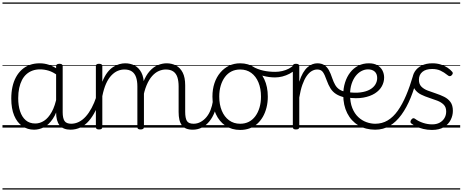

<svg xmlns="http://www.w3.org/2000/svg" viewBox="-20 -1030 3735 1550"><path d="M255 17Q202 17 160 -12Q118 -41 94.5 -97Q71 -153 71 -234Q71 -285 80.5 -328.5Q90 -372 109 -407Q128 -442 155.5 -467Q183 -492 219.5 -505.5Q256 -519 301 -519Q340 -519 376 -506.5Q412 -494 448 -470V-419Q408 -449 372.5 -459.5Q337 -470 303 -470Q270 -470 242.5 -460Q215 -450 193.5 -431Q172 -412 157.5 -384Q143 -356 135 -319.5Q127 -283 127 -237Q127 -178 142 -132Q157 -86 187.5 -59.5Q218 -33 265 -33Q302 -33 336 -55Q370 -77 397.5 -126Q425 -175 440 -255L459 -206Q440 -120 406.5 -71Q373 -22 334 -2.5Q295 17 255 17ZM550 17Q520 17 497.5 8Q475 -1 461 -18.5Q447 -36 440 -62Q433 -88 433 -123V-496Q433 -506 440 -510.5Q447 -515 460 -515Q473 -515 479.5 -510.5Q486 -506 486 -496V-124Q486 -77 500.5 -54Q515 -31 556 -31Q564 -31 568 -23.5Q572 -16 571.5 -7Q571 2 566 9.5Q561 17 550 17ZM0 490H622V500H0ZM0 -20H622V0H0ZM0 -505H622V-500H0ZM0 -1010H622V-1000H0Z M547 17Q536 17 530.5 9.5Q525 2 525.5 -7Q526 -16 533 -23.5Q540 -31 553 -31Q587 -31 617 -46Q647 -61 672.5 -89.5Q698 -118 719.5 -158Q741 -198 758 -249Q761 -259 770 -259Q779 -259 785.5 -252Q792 -245 789 -235Q773 -180 750 -134Q727 -88 697.5 -54Q668 -20 630.5 -1.5Q593 17 547 17ZM622 490V500ZM622 -20V0ZM622 -505V-500ZM622 -1010V-1000Z M1537 17Q1505 17 1483 8Q1461 -1 1447.5 -19.5Q1434 -38 1428 -64.5Q1422 -91 1422 -126V-332Q1422 -376 1412 -406.5Q1402 -437 1379 -453Q1356 -469 1318 -469Q1290 -469 1261.5 -456.5Q1233 -444 1208 -416Q1183 -388 1163.5 -342Q1144 -296 1133 -229H1109Q1115 -311 1136.5 -366.5Q1158 -422 1188.5 -456Q1219 -490 1255 -504.5Q1291 -519 1325 -519Q1367 -519 1401 -501Q1435 -483 1455 -444Q1475 -405 1475 -341V-128Q1475 -77 1488.5 -54Q1502 -31 1543 -31Q1552 -31 1556.5 -23.5Q1561 -16 1560.5 -7Q1560 2 1554.5 9.5Q1549 17 1537 17ZM779 15Q766 15 760 10.5Q754 6 754 -4V-496Q754 -506 760 -510.5Q766 -515 779 -515Q793 -515 799.5 -510.5Q806 -506 806 -496V-370Q823 -413 845 -442.5Q867 -472 892.5 -488.5Q918 -505 943 -512Q968 -519 990 -519Q1033 -519 1067 -501Q1101 -483 1121.5 -444Q1142 -405 1142 -341V-4Q1142 6 1135 10.5Q1128 15 1115 15Q1101 15 1095 10.5Q1089 6 1089 -4V-332Q1089 -376 1078.5 -406.5Q1068 -437 1045 -453Q1022 -469 984 -469Q957 -469 930.5 -458Q904 -447 879.5 -421.5Q855 -396 836.5 -355Q818 -314 806 -254V-4Q806 6 799.5 10.5Q793 15 779 15ZM622 490H1611V500H622ZM622 -20H1611V0H622ZM622 -505H1611V-500H622ZM622 -1010H1611V-1000H622Z M1536 17Q1525 17 1519.5 9.5Q1514 2 1514.5 -7Q1515 -16 1522 -23.5Q1529 -31 1542 -31Q1573 -31 1599.5 -45.5Q1626 -60 1646.5 -84.5Q1667 -109 1680 -142.5Q1693 -176 1699 -215Q1700 -226 1709 -229Q1718 -232 1726 -228Q1734 -224 1733 -213Q1728 -165 1712 -123.5Q1696 -82 1670.5 -50.5Q1645 -19 1611 -1Q1577 17 1536 17ZM1611 490V500ZM1611 -20V0ZM1611 -505V-500ZM1611 -1010V-1000Z M1919 19Q1851 19 1800.5 -15Q1750 -49 1722.5 -109.5Q1695 -170 1695 -250Q1695 -310 1711.5 -359Q1728 -408 1758.5 -444Q1789 -480 1829.5 -499.5Q1870 -519 1919 -519Q1985 -519 2035 -485Q2085 -451 2113.5 -390.5Q2142 -330 2142 -250Q2142 -203 2131.5 -161.5Q2121 -120 2102 -87Q2083 -54 2056 -30Q2029 -6 1994.5 6.5Q1960 19 1919 19ZM1919 -31Q1958 -31 1988.5 -46.5Q2019 -62 2041 -91.5Q2063 -121 2075 -161.5Q2087 -202 2087 -250Q2087 -315 2066.5 -364.5Q2046 -414 2008.5 -441.5Q1971 -469 1919 -469Q1880 -469 1849 -453.5Q1818 -438 1796 -408.5Q1774 -379 1762 -339Q1750 -299 1750 -250Q1750 -186 1770.5 -136.5Q1791 -87 1829 -59Q1867 -31 1919 -31ZM1611 490H2212V500H1611ZM1611 -20H2212V0H1611ZM1611 -505H2212V-500H1611ZM1611 -1010H2212V-1000H1611Z M2200 -405Q2153 -405 2105.5 -417.5Q2058 -430 2002 -460Q1994 -464 1992.5 -471Q1991 -478 1994 -485Q1997 -492 2003 -495Q2009 -498 2017 -494Q2060 -470 2105 -460Q2150 -450 2202 -450Q2230 -450 2258.5 -456.5Q2287 -463 2311 -475.5Q2335 -488 2351 -504Q2357 -511 2363.5 -509.5Q2370 -508 2374.5 -502Q2379 -496 2379 -487.5Q2379 -479 2371 -472Q2345 -449 2317 -434.5Q2289 -420 2259.5 -412.5Q2230 -405 2200 -405ZM2212 490V500ZM2212 -20V0ZM2212 -505V-500ZM2212 -1010V-1000Z M2369 15Q2356 15 2350 10.5Q2344 6 2344 -4V-496Q2344 -506 2350 -510.5Q2356 -515 2369 -515Q2383 -515 2389.5 -510.5Q2396 -506 2396 -496V-370Q2409 -412 2426 -441Q2443 -470 2462.5 -487Q2482 -504 2502 -511.5Q2522 -519 2542 -519Q2552 -519 2557.5 -511.5Q2563 -504 2563 -494Q2563 -484 2557.5 -476.5Q2552 -469 2541 -469Q2518 -469 2496 -456Q2474 -443 2455 -415.5Q2436 -388 2421 -345.5Q2406 -303 2396 -243V-4Q2396 6 2389.5 10.5Q2383 15 2369 15ZM2212 490H2616V500H2212ZM2212 -20H2616V0H2212ZM2212 -505H2616V-500H2212ZM2212 -1010H2616V-1000H2212Z M2765 -243Q2721 -253 2693 -271Q2665 -289 2648 -316.5Q2631 -344 2618 -380Q2601 -429 2586 -449Q2571 -469 2541 -469Q2530 -469 2524.5 -476.5Q2519 -484 2519 -494Q2519 -504 2524.5 -511.5Q2530 -519 2541 -519Q2576 -519 2598.5 -504Q2621 -489 2635.5 -462.5Q2650 -436 2662 -399Q2673 -367 2686 -344.5Q2699 -322 2719 -308.5Q2739 -295 2772 -287Q2782 -285 2786 -277.5Q2790 -270 2789 -261.5Q2788 -253 2782 -247Q2776 -241 2765 -243ZM2616 490H2679V500H2616ZM2616 -20H2679V0H2616ZM2616 -505H2679V-500H2616ZM2616 -1010H2679V-1000H2616Z M2782 -287Q2844 -278 2890 -284Q2936 -290 2966 -307Q2996 -324 3010.5 -348.5Q3025 -373 3025 -400Q3025 -434 3005 -452Q2985 -470 2951 -470Q2924 -470 2898 -456.5Q2872 -443 2851.5 -417Q2831 -391 2818.5 -353Q2806 -315 2806 -267Q2806 -203 2824 -158Q2842 -113 2872 -85Q2902 -57 2938 -44Q2974 -31 3009 -31Q3021 -31 3026.5 -23.5Q3032 -16 3032 -7Q3032 2 3026.5 9.5Q3021 17 3009 17Q2932 17 2873.5 -18Q2815 -53 2783 -116.5Q2751 -180 2751 -265Q2751 -317 2765.5 -363.5Q2780 -410 2807 -445Q2834 -480 2872.5 -499.5Q2911 -519 2958 -519Q3000 -519 3027.5 -502.5Q3055 -486 3068 -460Q3081 -434 3081 -404Q3081 -367 3062.5 -333.5Q3044 -300 3006.5 -276Q2969 -252 2913 -242Q2857 -232 2782 -243ZM2678 490H3166V500H2678ZM2678 -20H3166V0H2678ZM2678 -505H3166V-500H2678ZM2678 -1010H3166V-1000H2678Z M3009 17Q3000 17 2995 10Q2990 3 2990 -6.5Q2990 -16 2995 -23.5Q3000 -31 3009 -31Q3065 -31 3110 -58Q3155 -85 3191.5 -136.5Q3228 -188 3258.5 -260Q3289 -332 3315 -421Q3317 -430 3327 -431Q3337 -432 3345 -427.5Q3353 -423 3350 -413Q3327 -319 3295 -240.5Q3263 -162 3221 -104Q3179 -46 3126.5 -14.5Q3074 17 3009 17ZM3166 490H3216V500H3166ZM3166 -20H3216V0H3166ZM3166 -505H3216V-500H3166ZM3166 -1010H3216V-1000H3166Z M3467 19Q3430 19 3397.5 11Q3365 3 3340.5 -9Q3316 -21 3301 -33Q3293 -39 3293.5 -47.5Q3294 -56 3301 -65Q3308 -74 3315.5 -75.5Q3323 -77 3332 -70Q3359 -50 3395.5 -38Q3432 -26 3469 -26Q3504 -26 3529 -39.5Q3554 -53 3568 -76.5Q3582 -100 3582 -130Q3582 -165 3562 -185Q3542 -205 3511 -217Q3480 -229 3445.5 -240Q3411 -251 3379.5 -266.5Q3348 -282 3328.5 -309.5Q3309 -337 3309 -382Q3309 -421 3328.5 -452Q3348 -483 3384.5 -501Q3421 -519 3471 -519Q3508 -519 3539 -509Q3570 -499 3593 -483.5Q3616 -468 3630 -451Q3637 -444 3635 -436.5Q3633 -429 3626 -422Q3619 -415 3611 -415Q3603 -415 3595 -422Q3564 -447 3535.5 -460Q3507 -473 3469 -473Q3417 -473 3389.5 -449.5Q3362 -426 3362 -386Q3362 -351 3381.5 -331Q3401 -311 3432.5 -299Q3464 -287 3499 -275.5Q3534 -264 3565.5 -248.5Q3597 -233 3616.5 -206.5Q3636 -180 3636 -135Q3636 -97 3618 -61.5Q3600 -26 3563 -3.5Q3526 19 3467 19ZM3216 490H3695V500H3216ZM3216 -20H3695V0H3216ZM3216 -505H3695V-500H3216ZM3216 -1010H3695V-1000H3216Z"/></svg>

Font: Playwrite NG Modern Guides
Style: Regular
Weight: 400
Designer: Veronika Burian, José Scaglione
Foundry: TypeTogether
Version: Version 1.003